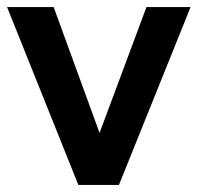

<svg xmlns="http://www.w3.org/2000/svg" viewBox="-20 -524 560 544"><path d="M202 0 0 -504H132L271 -123H253L395 -504H520L317 0Z"/></svg>

Font: Nunitoga
Style: Bold
Weight: 700
Designer: Vernon Adams
Foundry: Vernon Adams
Version: Version 1.0